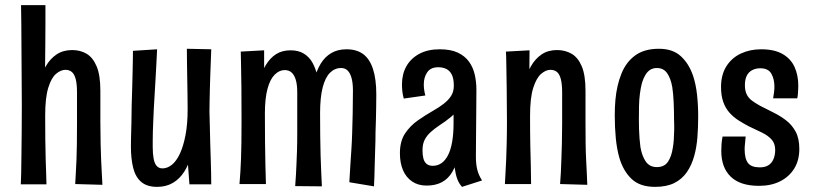

<svg xmlns="http://www.w3.org/2000/svg" viewBox="-20 -718 3169 748"><path d="M61 0Q62 -12 62.5 -41.5Q63 -71 63.5 -113Q64 -155 64.5 -204.5Q65 -254 65 -307Q65 -349 64.5 -390.5Q64 -432 64 -472.5Q64 -513 63.5 -552Q63 -591 63 -628Q63 -665 62 -698H157Q157 -668 157 -628Q157 -588 156.5 -542.5Q156 -497 155.5 -449Q155 -401 155 -354.5Q155 -308 156 -267Q156 -217 156.5 -174Q157 -131 158 -96.5Q159 -62 160 -37Q161 -12 161 0ZM379 2 273 -1Q274 -23 275.5 -46Q277 -69 278 -96.5Q279 -124 279.5 -158Q280 -192 280 -237Q280 -253 280 -271Q280 -289 280 -310.5Q280 -332 280 -358Q280 -390 275 -409.5Q270 -429 260 -437.5Q250 -446 235 -446Q217 -446 198.5 -430.5Q180 -415 168 -376Q156 -337 156 -267L116 -234Q116 -275 119.5 -315.5Q123 -356 132.5 -393.5Q142 -431 158.5 -460Q175 -489 200.5 -506Q226 -523 261 -523Q293 -523 317.5 -508.5Q342 -494 356.5 -459.5Q371 -425 371 -365Q371 -329 371 -309.5Q371 -290 371 -276.5Q371 -263 371 -243Q371 -194 372 -158Q373 -122 374 -95Q375 -68 376.5 -45Q378 -22 379 2Z M592 10Q553 10 530.5 -9Q508 -28 499 -63.5Q490 -99 490 -148Q490 -160 490.5 -183.5Q491 -207 492 -239Q493 -271 493 -308Q494 -343 495 -374.5Q496 -406 496.5 -433.5Q497 -461 497.5 -483Q498 -505 498 -520L592 -526Q591 -501 589.5 -474.5Q588 -448 586.5 -419.5Q585 -391 583 -359.5Q581 -328 579 -290Q578 -266 577 -244.5Q576 -223 575.5 -204.5Q575 -186 575 -170.5Q575 -155 575 -145Q575 -119 578.5 -100Q582 -81 590.5 -71.5Q599 -62 613 -62Q632 -62 649.5 -76Q667 -90 680.5 -118.5Q694 -147 702.5 -190.5Q711 -234 711 -292L749 -297Q748 -247 743 -201Q738 -155 727 -116.5Q716 -78 698 -49.5Q680 -21 653.5 -5.5Q627 10 592 10ZM718 0 710 -108Q711 -155 711 -201Q711 -247 711 -292Q711 -318 710.5 -348.5Q710 -379 709.5 -410.5Q709 -442 708.5 -472Q708 -502 708 -528L803 -526Q802 -500 801 -472.5Q800 -445 799 -418.5Q798 -392 797.5 -367Q797 -342 796.5 -320.5Q796 -299 796 -283Q797 -256 797.5 -225Q798 -194 799 -161.5Q800 -129 801 -98.5Q802 -68 802.5 -43Q803 -18 803 0Z M1234 8 1130 7Q1132 -18 1133 -37.5Q1134 -57 1135 -78.5Q1136 -100 1137 -129.5Q1138 -159 1138 -203Q1138 -227 1138 -246.5Q1138 -266 1138 -284.5Q1138 -303 1138 -321Q1138 -339 1138 -358Q1138 -389 1132 -408Q1126 -427 1115.5 -436Q1105 -445 1089 -445Q1068 -445 1050 -427Q1032 -409 1022 -371.5Q1012 -334 1012 -276L971 -230Q972 -277 976 -320.5Q980 -364 989.5 -400.5Q999 -437 1015.5 -464.5Q1032 -492 1055.5 -507Q1079 -522 1112 -522Q1143 -522 1164 -509Q1185 -496 1197.5 -473.5Q1210 -451 1217 -420Q1224 -389 1226 -352.5Q1228 -316 1227 -277Q1227 -231 1227.5 -189.5Q1228 -148 1229 -112Q1230 -76 1231.5 -45.5Q1233 -15 1234 8ZM913 -1Q915 -25 916.5 -49Q918 -73 919 -100.5Q920 -128 920.5 -163.5Q921 -199 921 -247Q921 -317 920.5 -374.5Q920 -432 919 -469.5Q918 -507 918 -517L1009 -522Q1009 -504 1009 -468Q1009 -432 1009.5 -383Q1010 -334 1012 -276Q1012 -216 1012.5 -165.5Q1013 -115 1014 -74.5Q1015 -34 1016 -1ZM1437 8 1341 -8Q1343 -46 1345 -76.5Q1347 -107 1349 -136.5Q1351 -166 1352 -201Q1353 -232 1354 -275Q1355 -318 1355 -365Q1355 -393 1350 -412.5Q1345 -432 1335 -442.5Q1325 -453 1309 -453Q1284 -453 1265.5 -434.5Q1247 -416 1237 -377Q1227 -338 1227 -277L1187 -219Q1186 -273 1190 -320Q1194 -367 1203.5 -405Q1213 -443 1229.5 -470Q1246 -497 1271 -511.5Q1296 -526 1330 -526Q1369 -526 1394.5 -507.5Q1420 -489 1433 -449.5Q1446 -410 1446 -350Q1446 -327 1445.5 -300.5Q1445 -274 1444.5 -249.5Q1444 -225 1443 -204Q1443 -167 1441.5 -133Q1440 -99 1439.5 -64.5Q1439 -30 1437 8Z M1780 10Q1768 -3 1761.5 -20.5Q1755 -38 1752 -60.5Q1749 -83 1748 -110Q1747 -137 1747 -169Q1747 -201 1747 -238Q1747 -257 1747 -275Q1747 -293 1747.5 -311.5Q1748 -330 1748 -348Q1748 -366 1748 -384Q1748 -412 1740 -427.5Q1732 -443 1718.5 -449.5Q1705 -456 1687 -456Q1658 -456 1644.5 -436.5Q1631 -417 1631 -389Q1631 -379 1632.5 -368Q1634 -357 1637 -346L1553 -334Q1549 -348 1547.5 -362Q1546 -376 1546 -389Q1546 -429 1563 -459.5Q1580 -490 1613 -508Q1646 -526 1693 -526Q1736 -526 1763.5 -513Q1791 -500 1807 -478Q1823 -456 1829.5 -427.5Q1836 -399 1836 -368Q1836 -329 1835.5 -297.5Q1835 -266 1835 -237Q1835 -208 1834.5 -177Q1834 -146 1834 -108Q1834 -78 1839.5 -56.5Q1845 -35 1858 -15ZM1642 5Q1609 5 1585.5 -11Q1562 -27 1550 -55Q1538 -83 1538 -121Q1538 -168 1558 -198Q1578 -228 1608 -249Q1638 -270 1668 -287Q1691 -300 1709 -314Q1727 -328 1737.5 -344.5Q1748 -361 1748 -384L1789 -367Q1787 -329 1772.5 -304.5Q1758 -280 1737 -262.5Q1716 -245 1691 -229Q1673 -217 1658 -203.5Q1643 -190 1634.5 -173.5Q1626 -157 1626 -132Q1626 -114 1629.5 -100.5Q1633 -87 1642 -79.5Q1651 -72 1666 -72Q1685 -72 1700 -82.5Q1715 -93 1725.5 -113.5Q1736 -134 1741.5 -165.5Q1747 -197 1747 -238L1786 -303Q1785 -247 1781 -199Q1777 -151 1767.5 -113.5Q1758 -76 1742.5 -49Q1727 -22 1702 -8.5Q1677 5 1642 5Z M2268 2 2162 -1Q2164 -23 2165 -46Q2166 -69 2167 -96.5Q2168 -124 2169 -158Q2170 -192 2170 -237Q2170 -253 2170 -271Q2170 -289 2170 -310.5Q2170 -332 2170 -358Q2170 -390 2165 -409.5Q2160 -429 2150 -437.5Q2140 -446 2124 -446Q2107 -446 2088.5 -430.5Q2070 -415 2057.5 -376Q2045 -337 2045 -267L2005 -234Q2005 -275 2009 -315.5Q2013 -356 2022.5 -393.5Q2032 -431 2048.5 -460Q2065 -489 2090 -506Q2115 -523 2150 -523Q2182 -523 2207 -508.5Q2232 -494 2246.5 -459.5Q2261 -425 2261 -365Q2261 -329 2261 -309.5Q2261 -290 2261 -276.5Q2261 -263 2261 -243Q2261 -194 2261.5 -158Q2262 -122 2263.5 -95Q2265 -68 2266 -45Q2267 -22 2268 2ZM1947 -1Q1948 -25 1949.5 -47.5Q1951 -70 1952 -97Q1953 -124 1954 -160Q1955 -196 1955 -247Q1955 -317 1954 -374.5Q1953 -432 1952.5 -469.5Q1952 -507 1951 -517L2043 -522Q2043 -504 2042.5 -466Q2042 -428 2043 -376.5Q2044 -325 2045 -267Q2045 -198 2046 -151Q2047 -104 2048 -69.5Q2049 -35 2049 -1Z M2532 10Q2473 10 2440.5 -21Q2408 -52 2393 -103Q2383 -138 2379 -180Q2375 -222 2375 -269Q2375 -300 2377.5 -328.5Q2380 -357 2386 -383Q2392 -409 2401 -431Q2419 -476 2454.5 -502Q2490 -528 2547 -528Q2601 -528 2632.5 -499Q2664 -470 2680 -423Q2691 -390 2695.5 -349.5Q2700 -309 2700 -264Q2700 -222 2697 -183.5Q2694 -145 2685 -112Q2675 -75 2656 -47.5Q2637 -20 2607 -5Q2577 10 2532 10ZM2539 -67Q2568 -67 2582 -87.5Q2596 -108 2601 -141Q2604 -157 2605 -174.5Q2606 -192 2606.5 -211Q2607 -230 2606 -250Q2606 -286 2604.5 -319.5Q2603 -353 2599 -379Q2593 -413 2579 -433Q2565 -453 2539 -453Q2524 -453 2513 -446Q2502 -439 2494 -425.5Q2486 -412 2481 -395Q2476 -376 2473 -353Q2470 -330 2469.5 -305Q2469 -280 2469 -254Q2469 -235 2469.5 -215.5Q2470 -196 2471.5 -178.5Q2473 -161 2475 -145Q2481 -110 2496 -88.5Q2511 -67 2539 -67Z M2937 6Q2900 6 2872.5 -3Q2845 -12 2826.5 -30Q2808 -48 2799 -73Q2790 -98 2790 -130Q2790 -143 2791 -157Q2792 -171 2795 -186H2885Q2884 -172 2882.5 -159.5Q2881 -147 2881 -137Q2881 -100 2894 -83Q2907 -66 2940 -66Q2961 -66 2974 -74.5Q2987 -83 2993.5 -98.5Q3000 -114 3000 -134Q3000 -159 2986 -174.5Q2972 -190 2948.5 -201.5Q2925 -213 2897 -226Q2876 -237 2856.5 -249.5Q2837 -262 2821.5 -279.5Q2806 -297 2797.5 -321.5Q2789 -346 2789 -379Q2789 -427 2810 -460Q2831 -493 2866.5 -509.5Q2902 -526 2945 -526Q2997 -526 3029 -507.5Q3061 -489 3075.5 -457Q3090 -425 3090 -384Q3090 -376 3089.5 -368Q3089 -360 3088.5 -352Q3088 -344 3086 -335H2992Q2994 -347 2995.5 -358.5Q2997 -370 2997 -380Q2997 -410 2985 -431Q2973 -452 2942 -452Q2924 -452 2910 -444.5Q2896 -437 2889 -422.5Q2882 -408 2882 -386Q2882 -365 2889 -350.5Q2896 -336 2909.5 -326Q2923 -316 2941 -306Q2966 -293 2992.5 -280Q3019 -267 3042 -249.5Q3065 -232 3079.5 -205.5Q3094 -179 3094 -138Q3094 -93 3074 -61Q3054 -29 3019 -11.5Q2984 6 2937 6Z"/></svg>

Font: Truculenta SemiBold
Style: Regular
Weight: 600
Version: Version 1.002